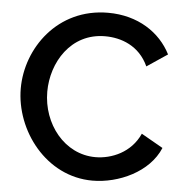

<svg xmlns="http://www.w3.org/2000/svg" viewBox="-52 -764 787 820"><g transform="rotate(5 342.0 -354.0)"><path d="M379 -714C162 -714 35 -532 35 -360C35 -180 175 6 374 6C486 6 616 -53 660 -159L567 -212C530 -129 447 -95 378 -95C245 -95 149 -218 149 -356C149 -480 227 -613 375 -613C443 -613 522 -586 561 -500L649 -559C603 -650 507 -714 379 -714Z"/></g></svg>

Font: FIGSv2-sans-serif SemiBold
Style: Regular
Weight: 600
Designer: Matt McInerney, Pablo Impallari, Rodrigo Fuenzalida,Mirko Velimirovic
Foundry: Matt McInerney, Pablo Impallari, Rodrigo Fuenzalida
Version: Version 4.021;hotconv 1.0.109;makeotfexe 2.5.65596